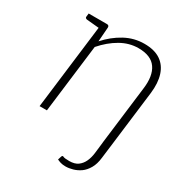

<svg xmlns="http://www.w3.org/2000/svg" viewBox="-165 -613 844 909"><g transform="rotate(30 256.5 -159.0)"><path d="M78 0 139 -496H160Q172 -496 172 -484L166 -405Q206 -450 255.5 -477Q305 -504 361 -504Q416 -504 449.5 -481.5Q483 -459 496.5 -417Q510 -375 503 -317L464 0H423L462 -317Q472 -391 444 -431.5Q416 -472 347 -472Q297 -472 250.5 -445.5Q204 -419 164 -373L118 0ZM327 186Q310 186 299 182.5Q288 179 280 175L286 156Q289 147 296 151Q303 155 329 155Q359 155 376.5 142Q394 129 403.5 108Q413 87 416 62L428 -41H469L456 64Q452 100 438 124Q424 148 405.5 161Q387 174 366 180Q345 186 327 186ZM152 -496 143 -460 67 -467Q63 -468 60 -470.5Q57 -473 58 -478L60 -496Z"/></g></svg>

Font: Aleo ExtraLight
Style: Italic
Weight: 250
Italic angle: -7°
Designer: Alessio Laiso
Foundry: Alessio Laiso
Version: Version 2.001;gftools[0.9.29]